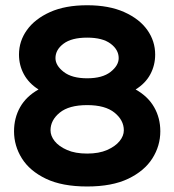

<svg xmlns="http://www.w3.org/2000/svg" viewBox="-20 -691 654 721"><path d="M307.3 9.3Q213.3 9.3 152.5 -19.8Q91.7 -49 62.2 -96.2Q32.7 -143.3 32.7 -198Q32.7 -248 55.5 -288.5Q78.3 -329 124.7 -355Q88.3 -378 69.8 -412Q51.3 -446 51.3 -486Q51.3 -536.7 81.2 -578.3Q111 -620 168 -645.7Q225 -671.3 307.3 -671.3Q389 -671.3 446.3 -645.7Q503.7 -620 533.2 -578.3Q562.7 -536.7 562.7 -486Q562.7 -446 544.5 -412Q526.3 -378 489.3 -355Q535.7 -329 558.8 -288.5Q582 -248 582 -198Q582 -143.3 552.2 -96.2Q522.3 -49 461.5 -19.8Q400.7 9.3 307.3 9.3ZM307.3 -114.3Q351.7 -114.3 382.3 -127.8Q413 -141.3 429 -161Q445 -180.7 445 -201.7Q445 -239.7 410 -268Q375 -296.3 307.3 -296.3Q239 -296.3 204.3 -268Q169.7 -239.7 169.7 -201.7Q169.7 -180.7 185.3 -161Q201 -141.3 231.7 -127.8Q262.3 -114.3 307.3 -114.3ZM307.3 -397Q364.7 -397 395.2 -421Q425.7 -445 425.7 -472.7Q425.7 -504.3 395.3 -527Q365 -549.7 307.3 -549.7Q249 -549.7 218.7 -527Q188.3 -504.3 188.3 -472.7Q188.3 -445 219.2 -421Q250 -397 307.3 -397Z"/></svg>

Font: Nata Sans
Style: Regular
Weight: 400
Designer: Daniel Uzquiano Cruz
Version: Version 1.001